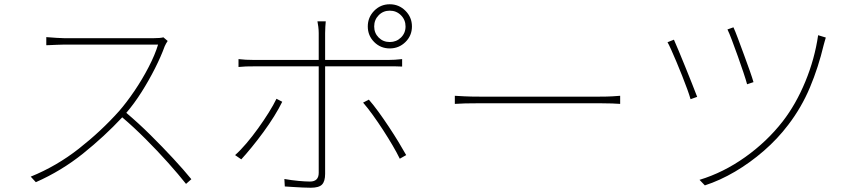

<svg xmlns="http://www.w3.org/2000/svg" viewBox="-20 -852 4020 900"><path d="M766 -660Q763 -656 758.5 -648Q754 -640 752 -635Q735 -588 706.5 -531.5Q678 -475 643.5 -420.5Q609 -366 572 -323Q629 -275 685.5 -219Q742 -163 792 -109Q842 -55 877 -12L852 10Q818 -33 768.5 -88.5Q719 -144 663 -200Q607 -256 553 -302Q470 -213 369 -132Q268 -51 148 2L124 -24Q245 -73 349.5 -155Q454 -237 538 -331Q573 -371 610 -425.5Q647 -480 677 -538Q707 -596 721 -643Q714 -643 680.5 -643Q647 -643 599.5 -643Q552 -643 499.5 -643Q447 -643 399.5 -643Q352 -643 320 -643Q288 -643 281 -643Q266 -643 246.5 -642Q227 -641 212 -640.5Q197 -640 197 -640V-678Q197 -678 211.5 -677Q226 -676 245.5 -674.5Q265 -673 281 -673Q288 -673 318.5 -673Q349 -673 394 -673Q439 -673 488.5 -673Q538 -673 583.5 -673Q629 -673 660.5 -673Q692 -673 700 -673Q731 -673 746 -677Z M1734 -728Q1734 -697 1755 -676Q1776 -655 1807 -655Q1838 -655 1859.5 -676Q1881 -697 1881 -728Q1881 -759 1859.5 -780.5Q1838 -802 1807 -802Q1776 -802 1755 -780.5Q1734 -759 1734 -728ZM1704 -728Q1704 -771 1734 -801.5Q1764 -832 1807 -832Q1850 -832 1880.5 -801.5Q1911 -771 1911 -728Q1911 -685 1880.5 -655Q1850 -625 1807 -625Q1764 -625 1734 -655Q1704 -685 1704 -728ZM1303 -375Q1288 -344 1265 -307Q1242 -270 1214.5 -232.5Q1187 -195 1160 -162Q1133 -129 1111 -105L1082 -125Q1107 -147 1135 -180Q1163 -213 1190 -250.5Q1217 -288 1239.5 -324Q1262 -360 1276 -389ZM1709 -385Q1730 -361 1754 -328Q1778 -295 1802.5 -258Q1827 -221 1848 -186.5Q1869 -152 1884 -125L1854 -108Q1841 -135 1820.5 -170Q1800 -205 1776 -242Q1752 -279 1727.5 -313Q1703 -347 1682 -371ZM1098 -575Q1118 -573 1132.5 -572Q1147 -571 1171 -571H1474V-697Q1474 -711 1472 -727Q1470 -743 1468 -752H1507Q1506 -742 1505 -726.5Q1504 -711 1504 -697V-571H1800Q1814 -571 1831 -572Q1848 -573 1865 -575V-540Q1849 -541 1833 -541Q1817 -541 1801 -541H1504V-528Q1504 -508 1504 -468Q1504 -428 1504 -377.5Q1504 -327 1504 -274Q1504 -221 1504 -172.5Q1504 -124 1504 -88Q1504 -52 1504 -37Q1504 -2 1489.5 13Q1475 28 1437 28Q1422 28 1399 27Q1376 26 1353.5 24.5Q1331 23 1315 22L1313 -13Q1347 -7 1379.5 -4Q1412 -1 1433 -1Q1474 -1 1474 -42Q1474 -60 1474 -99Q1474 -138 1474 -188.5Q1474 -239 1474 -293.5Q1474 -348 1474 -397Q1474 -446 1474 -481Q1474 -516 1474 -528V-541H1172Q1149 -541 1133 -540.5Q1117 -540 1098 -538Z M2112 -403Q2130 -402 2157 -400.5Q2184 -399 2230 -399Q2236 -399 2266.5 -399Q2297 -399 2343 -399Q2389 -399 2443.5 -399Q2498 -399 2553.5 -399Q2609 -399 2658 -399Q2707 -399 2741.5 -399Q2776 -399 2789 -399Q2829 -399 2851.5 -400.5Q2874 -402 2887 -403V-365Q2874 -366 2849.5 -367Q2825 -368 2790 -368Q2777 -368 2742 -368Q2707 -368 2658.5 -368Q2610 -368 2554.5 -368Q2499 -368 2444.5 -368Q2390 -368 2344 -368Q2298 -368 2267.5 -368Q2237 -368 2230 -368Q2150 -368 2112 -365Z M3418 -724Q3426 -707 3439 -672Q3452 -637 3467 -596.5Q3482 -556 3494.5 -520.5Q3507 -485 3512 -467L3482 -457Q3477 -476 3465 -512Q3453 -548 3438.5 -588.5Q3424 -629 3411 -663.5Q3398 -698 3390 -714ZM3851 -676Q3849 -670 3846 -659Q3843 -648 3841 -641Q3816 -536 3776.5 -442Q3737 -348 3675 -267Q3625 -201 3560.5 -145Q3496 -89 3425.5 -47.5Q3355 -6 3284 17L3259 -9Q3371 -43 3473 -115.5Q3575 -188 3649 -283Q3711 -363 3755 -469.5Q3799 -576 3815 -687ZM3139 -666Q3147 -648 3161.5 -613.5Q3176 -579 3192.5 -538Q3209 -497 3224 -459.5Q3239 -422 3248 -398L3217 -387Q3212 -405 3201.5 -434Q3191 -463 3177.5 -497Q3164 -531 3150.5 -563Q3137 -595 3126 -619.5Q3115 -644 3109 -654Z"/></svg>

Font: Source Han Sans SC ExtraLight
Style: Regular
Weight: 250
Designer: Ryoko NISHIZUKA 西塚涼子 (kana, bopomofo & ideographs); Paul D. Hunt (Latin, Greek & Cyrillic); Sandoll Communications 산돌커뮤니
Foundry: Adobe
Version: Version 2.004;hotconv 1.0.118;makeotfexe 2.5.65603